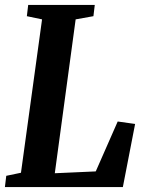

<svg xmlns="http://www.w3.org/2000/svg" viewBox="-21 -763 591 783"><path d="M-1 0 4.5 -46 64.5 -58.5 150.5 -684 88.5 -697 94 -743H365.5L360 -697L287.5 -684L202.5 -56.5L369.5 -64L459 -267.5L530 -257.5L480 0Z"/></svg>

Font: Merriweather 24pt SemiCondensed
Style: Bold Italic
Weight: 700
Width: 4
Italic angle: -7.8°
Designer: Eben Sorkin
Foundry: Eben Sorkin
Version: Version 2.101